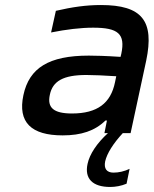

<svg xmlns="http://www.w3.org/2000/svg" viewBox="-20 -529 611 763"><path d="M381 -509C322 -509 267 -501 202 -486L183 -400C243 -412 301 -419 350 -419C449 -419 479 -395 462 -315L459 -303C400 -307 358 -308 333 -308C174 -308 96 -259 73 -151C50 -43 104 9 229 9C303 9 357 -9 399 -50H405L395 0H409C365 40 336 84 328 122C315 181 348 214 418 214C438 214 462 210 483 201L495 142C474 152 452 157 431 157C404 157 392 141 398 112C405 81 430 41 468 0H499L561 -288C594 -446 545 -509 381 -509ZM178 -152C189 -207 232 -231 323 -231C350 -231 397 -229 442 -226L437 -202C420 -119 367 -78 266 -78C193 -78 167 -101 178 -152Z"/></svg>

Font: LT Wave Text Medium Italic
Style: Regular
Weight: 500
Designer: Daniel Lyons
Version: Version 2.5 (Glyphs App)